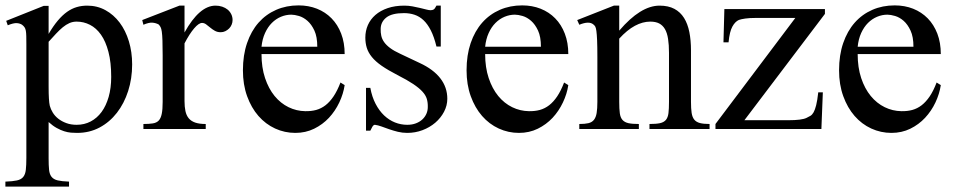

<svg xmlns="http://www.w3.org/2000/svg" viewBox="-26 -481 3557 716"><path d="M466.8 -240.7Q466.8 -188 451.9 -141.6Q437 -95.2 409.9 -60.3Q382.8 -25.4 345.2 -5.4Q307.6 14.6 261.7 14.6Q251 14.6 238.8 13.7Q226.6 12.7 213.4 8.5Q200.2 4.4 185.5 -3.7Q170.9 -11.7 155.3 -25.9V109.4Q155.3 135.7 157 152.3Q158.7 168.9 166.3 178.5Q173.8 188 189.2 191.7Q204.6 195.3 231.4 196.3V214.8H-5.9V196.3Q21.5 195.3 37.1 191.9Q52.7 188.5 60.5 179Q68.4 169.4 70.3 152.3Q72.3 135.3 72.3 107.4V-315.9Q72.3 -334.5 72 -346.4Q71.8 -358.4 70.3 -366.5Q68.8 -374.5 65.4 -379.4Q62 -384.3 56.2 -388.7Q48.3 -394 36.4 -394.8Q24.4 -395.5 2.9 -386.7L-2.9 -403.3L136.7 -459H155.3V-354.5Q172.4 -383.8 189.5 -404.1Q206.5 -424.3 224.1 -436.8Q241.7 -449.2 260.3 -454.6Q278.8 -460 299.3 -460Q336.4 -460 367.2 -443.1Q397.9 -426.3 420.2 -396.7Q442.4 -367.2 454.6 -327.1Q466.8 -287.1 466.8 -240.7ZM388.7 -194.3Q388.7 -248.5 378.4 -287.6Q368.2 -326.7 350.6 -351.6Q333 -376.5 309.6 -388.4Q286.1 -400.4 259.8 -400.4Q245.1 -400.4 232.7 -394.8Q220.2 -389.2 208 -379.2Q195.8 -369.1 183.1 -355.5Q170.4 -341.8 155.3 -325.2V-157.7Q155.3 -105.5 159.7 -86.4Q163.1 -73.7 170.9 -61Q178.7 -48.3 191.4 -38.3Q204.1 -28.3 221.2 -22Q238.3 -15.6 259.8 -15.6Q288.6 -15.6 312.3 -28.1Q335.9 -40.5 352.8 -63.5Q369.6 -86.4 379.2 -119.6Q388.7 -152.8 388.7 -194.3Z M841.3 -406.2Q841.3 -397.5 837.9 -389.2Q834.5 -380.9 828.4 -374.8Q822.3 -368.7 814.2 -364.7Q806.2 -360.8 796.9 -360.8Q784.7 -360.8 775.1 -366.2Q765.6 -371.6 757.8 -378.2Q750 -384.8 742.7 -390.1Q735.4 -395.5 727.5 -395.5Q715.3 -395.5 698 -375.2Q680.7 -355 662.1 -319.3V-104Q662.1 -83 665.5 -66.9Q668.9 -50.8 677.7 -40Q686.5 -29.3 701.9 -23.9Q717.3 -18.6 741.2 -18.6V0H508.8V-18.6Q529.8 -18.6 543.7 -20.8Q557.6 -22.9 565.7 -31.2Q573.7 -39.6 577.1 -56.2Q580.6 -72.8 580.6 -101.1V-274.4Q580.6 -309.6 579.8 -330.3Q579.1 -351.1 577.4 -362.8Q575.7 -374.5 572.8 -379.9Q569.8 -385.3 565.9 -389.6Q555.2 -395.5 542.2 -396.5Q529.3 -397.5 508.8 -388.7L504.4 -406.2L643.1 -460H662.1V-359.9Q717.8 -460 777.8 -460Q791 -460 802.7 -456.1Q814.5 -452.1 823 -445.1Q831.5 -438 836.4 -428Q841.3 -418 841.3 -406.2Z M1259.3 -163.6Q1254.4 -130.9 1239.3 -98.9Q1224.1 -66.9 1200.7 -41.7Q1177.2 -16.6 1145.5 -1Q1113.8 14.6 1075.2 14.6Q1035.6 14.6 1000 -1.7Q964.4 -18.1 937.7 -48.6Q911.1 -79.1 895.5 -122.3Q879.9 -165.5 879.9 -218.8Q879.9 -275.4 895.3 -320.3Q910.6 -365.2 938.2 -396.5Q965.8 -427.7 1003.9 -444.3Q1042 -460.9 1087.4 -460.9Q1124.5 -460.9 1156 -448.5Q1187.5 -436 1210.4 -412.6Q1233.4 -389.2 1246.3 -355.5Q1259.3 -321.8 1259.3 -279.3H949.2Q949.2 -229.5 962.4 -189.9Q975.6 -150.4 998 -123Q1020.5 -95.7 1050 -81.3Q1079.6 -66.9 1112.3 -66.4Q1134.3 -65.9 1153.1 -71Q1171.9 -76.2 1188 -88.6Q1204.1 -101.1 1218 -121.8Q1231.9 -142.6 1243.7 -173.3ZM1157.2 -306.6Q1157.2 -343.8 1146.5 -366.9Q1135.7 -390.1 1120.6 -403.3Q1105.5 -416.5 1088.9 -421.4Q1072.3 -426.3 1060.1 -426.3Q1040.5 -426.3 1021.7 -418.5Q1002.9 -410.6 987.8 -395.5Q972.7 -380.4 962.4 -357.9Q952.1 -335.4 949.2 -306.6Z M1642.1 -112.8Q1642.1 -87.4 1629.9 -64.2Q1617.7 -41 1597.2 -23.4Q1576.7 -5.9 1549.6 4.4Q1522.5 14.6 1492.7 14.6Q1474.6 14.6 1457.8 10.5Q1440.9 6.3 1425.5 1Q1410.2 -4.4 1396.7 -9.3Q1383.3 -14.2 1372.1 -15.6Q1366.7 -15.6 1362.3 -7.8Q1357.9 0 1355 6.3H1338.9V-153.3H1355Q1361.3 -119.1 1374.8 -93.5Q1388.2 -67.9 1406.5 -50.5Q1424.8 -33.2 1446.8 -24.4Q1468.8 -15.6 1492.7 -15.6Q1510.7 -15.6 1524.9 -21Q1539.1 -26.4 1548.8 -35.4Q1558.6 -44.4 1564 -56.4Q1569.3 -68.4 1569.3 -81.5Q1569.8 -98.1 1565.7 -112.1Q1561.5 -126 1549.3 -139.4Q1537.1 -152.8 1514.9 -167.7Q1492.7 -182.6 1456.1 -201.2Q1420.4 -219.7 1397.2 -235.8Q1374 -252 1360.6 -268.6Q1347.2 -285.2 1341.8 -302.7Q1336.4 -320.3 1336.4 -340.8Q1336.4 -365.7 1345.9 -387.5Q1355.5 -409.2 1374 -425.3Q1392.6 -441.4 1419.7 -450.7Q1446.8 -460 1481.9 -460Q1497.1 -460 1512 -457.3Q1526.9 -454.6 1540 -451.4Q1553.2 -448.2 1563.5 -445.6Q1573.7 -442.9 1579.6 -442.9Q1586.4 -442.9 1591.1 -445.6Q1595.7 -448.2 1601.6 -460H1617.7V-307.6H1601.6Q1592.8 -343.8 1580.6 -367.7Q1568.4 -391.6 1553.2 -405.8Q1538.1 -419.9 1519.8 -426Q1501.5 -432.1 1480.5 -432.1Q1435.5 -432.1 1414.8 -415.8Q1394 -399.4 1393.6 -373.5Q1393.1 -360.4 1395.8 -347.9Q1398.4 -335.4 1406.5 -324Q1414.6 -312.5 1429 -301.8Q1443.4 -291 1466.8 -280.3L1539.1 -246.1Q1589.8 -222.7 1616 -189Q1642.1 -155.3 1642.1 -112.8Z M2093.3 -163.6Q2088.4 -130.9 2073.2 -98.9Q2058.1 -66.9 2034.7 -41.7Q2011.2 -16.6 1979.5 -1Q1947.8 14.6 1909.2 14.6Q1869.6 14.6 1834 -1.7Q1798.3 -18.1 1771.7 -48.6Q1745.1 -79.1 1729.5 -122.3Q1713.9 -165.5 1713.9 -218.8Q1713.9 -275.4 1729.2 -320.3Q1744.6 -365.2 1772.2 -396.5Q1799.8 -427.7 1837.9 -444.3Q1876 -460.9 1921.4 -460.9Q1958.5 -460.9 1990 -448.5Q2021.5 -436 2044.4 -412.6Q2067.4 -389.2 2080.3 -355.5Q2093.3 -321.8 2093.3 -279.3H1783.2Q1783.2 -229.5 1796.4 -189.9Q1809.6 -150.4 1832 -123Q1854.5 -95.7 1884 -81.3Q1913.6 -66.9 1946.3 -66.4Q1968.3 -65.9 1987.1 -71Q2005.9 -76.2 2022 -88.6Q2038.1 -101.1 2052 -121.8Q2065.9 -142.6 2077.6 -173.3ZM1991.2 -306.6Q1991.2 -343.8 1980.5 -366.9Q1969.7 -390.1 1954.6 -403.3Q1939.5 -416.5 1922.9 -421.4Q1906.2 -426.3 1894 -426.3Q1874.5 -426.3 1855.7 -418.5Q1836.9 -410.6 1821.8 -395.5Q1806.6 -380.4 1796.4 -357.9Q1786.1 -335.4 1783.2 -306.6Z M2396 0V-18.6Q2420.9 -18.6 2435.3 -21.7Q2449.7 -24.9 2457.3 -33.9Q2464.8 -43 2466.8 -59.1Q2468.8 -75.2 2468.8 -101.1V-283.7Q2468.8 -314 2465.3 -336.2Q2461.9 -358.4 2453.6 -372.6Q2445.3 -386.7 2432.1 -393.6Q2418.9 -400.4 2398.9 -400.4Q2370.6 -400.4 2341.6 -384.8Q2312.5 -369.1 2283.2 -336.9V-101.1Q2283.2 -74.7 2285.4 -58.6Q2287.6 -42.5 2295.4 -33.7Q2303.2 -24.9 2317.6 -21.7Q2332 -18.6 2356.4 -18.6V0H2134.3V-18.6Q2155.3 -18.6 2168.5 -21.7Q2181.6 -24.9 2189 -34.2Q2196.3 -43.5 2199 -59.6Q2201.7 -75.7 2201.7 -101.1V-267.6Q2201.7 -307.6 2200.7 -330.6Q2199.7 -353.5 2198 -365.7Q2196.3 -377.9 2193.6 -382.3Q2190.9 -386.7 2187 -389.6Q2170.9 -403.8 2134.3 -388.7L2126.5 -406.2L2263.2 -460H2283.2V-366.7Q2362.8 -460 2433.6 -460Q2466.3 -460 2488.8 -448Q2511.2 -436 2524.9 -414.1Q2538.6 -392.1 2544.7 -361.3Q2550.8 -330.6 2550.8 -293V-101.1Q2550.8 -76.2 2553.2 -60.1Q2555.7 -43.9 2563 -34.9Q2570.3 -25.9 2584 -22.2Q2597.7 -18.6 2620.1 -18.6V0Z M2750 -32.7H2914.1Q2964.4 -32.7 2981.9 -41.5Q2990.2 -45.4 2996.6 -49.3Q3002.9 -53.2 3008.1 -62.3Q3013.2 -71.3 3017.6 -88.6Q3022 -106 3025.4 -136.7H3042.5L3037.1 0H2642.1V-18.6L2939.9 -414.1H2792Q2769 -414.1 2753.7 -411.9Q2738.3 -409.7 2729.5 -406.7Q2715.3 -400.4 2705.1 -381.8Q2694.8 -363.3 2690.9 -323.2H2671.9L2675.3 -447.3H3050.3V-429.2Z M3482.4 -163.6Q3477.5 -130.9 3462.4 -98.9Q3447.3 -66.9 3423.8 -41.7Q3400.4 -16.6 3368.7 -1Q3336.9 14.6 3298.3 14.6Q3258.8 14.6 3223.1 -1.7Q3187.5 -18.1 3160.9 -48.6Q3134.3 -79.1 3118.7 -122.3Q3103 -165.5 3103 -218.8Q3103 -275.4 3118.4 -320.3Q3133.8 -365.2 3161.4 -396.5Q3189 -427.7 3227.1 -444.3Q3265.1 -460.9 3310.5 -460.9Q3347.7 -460.9 3379.2 -448.5Q3410.6 -436 3433.6 -412.6Q3456.5 -389.2 3469.5 -355.5Q3482.4 -321.8 3482.4 -279.3H3172.4Q3172.4 -229.5 3185.5 -189.9Q3198.7 -150.4 3221.2 -123Q3243.7 -95.7 3273.2 -81.3Q3302.7 -66.9 3335.4 -66.4Q3357.4 -65.9 3376.2 -71Q3395 -76.2 3411.1 -88.6Q3427.2 -101.1 3441.2 -121.8Q3455.1 -142.6 3466.8 -173.3ZM3380.4 -306.6Q3380.4 -343.8 3369.6 -366.9Q3358.9 -390.1 3343.8 -403.3Q3328.6 -416.5 3312 -421.4Q3295.4 -426.3 3283.2 -426.3Q3263.7 -426.3 3244.9 -418.5Q3226.1 -410.6 3210.9 -395.5Q3195.8 -380.4 3185.5 -357.9Q3175.3 -335.4 3172.4 -306.6Z"/></svg>

Font: Doulos SIL Am
Style: Regular
Weight: 400
Designer: Walt Agee, Victor Gaultney, Peter Martin, Debbi Hosken, Becca Hirsbrunner
Foundry: SIL International
Version: Version 5.000